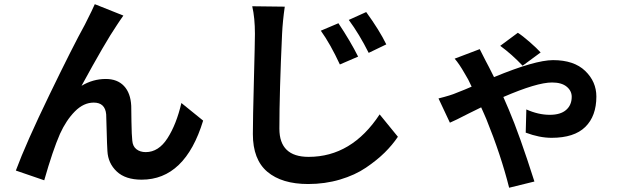

<svg xmlns="http://www.w3.org/2000/svg" viewBox="-20 -799 2970 905"><path d="M561.5 -725.6Q555.7 -717.8 543.9 -700.2Q532.2 -682.6 530.3 -679.7Q476.6 -600.6 364.3 -394.5Q418 -426.8 478.5 -426.8Q533.2 -426.8 564.5 -393.6Q595.7 -360.4 598.6 -299.8Q598.6 -289.1 599.6 -225.1Q600.6 -161.1 603.5 -136.7Q605.5 -109.4 623 -95.7Q640.6 -82 667 -82Q727.5 -82 769.5 -147.5Q811.5 -212.9 835 -313.5L937.5 -230.5Q852.5 47.9 647.5 47.9Q571.3 47.9 530.3 9.3Q489.3 -29.3 486.3 -86.9Q484.4 -115.2 482.9 -178.2Q481.4 -241.2 480.5 -259.8Q475.6 -315.4 421.9 -315.4Q374 -315.4 333 -273.9Q292 -232.4 262.7 -168Q228.5 -89.8 188.5 50.8L54.7 4.9Q102.5 -124 213.4 -353Q324.2 -582 379.9 -682.6Q419.9 -761.7 426.8 -779.3Z M1575.2 -689.5Q1631.8 -604.5 1668 -532.2L1582 -495.1Q1537.1 -591.8 1492.2 -654.3ZM1168.9 -769.5 1322.3 -767.6Q1312.5 -700.2 1309.6 -639.6Q1296.9 -365.2 1296.9 -192.4Q1296.9 -59.6 1434.6 -59.6Q1637.7 -59.6 1769.5 -259.8L1855.5 -154.3Q1829.1 -115.2 1793 -79.6Q1756.8 -43.9 1705.1 -8.8Q1653.3 26.4 1582.5 47.4Q1511.7 68.4 1432.6 68.4Q1308.6 68.4 1240.2 10.7Q1171.9 -46.9 1171.9 -167Q1171.9 -238.3 1176.8 -420.9Q1181.6 -603.5 1181.6 -639.6Q1181.6 -714.8 1168.9 -769.5ZM1624 -705.1 1706.1 -742.2Q1768.6 -656.2 1800.8 -589.8L1717.8 -549.8Q1673.8 -637.7 1624 -705.1Z M2443.4 -489.3Q2392.6 -543 2337.9 -583L2420.9 -644.5Q2442.4 -630.9 2476.6 -601.1Q2510.7 -571.3 2528.3 -551.8ZM2046.9 -335Q2105.5 -349.6 2131.8 -361.3Q2174.8 -377.9 2203.1 -390.6Q2187.5 -425.8 2168.9 -455.1Q2144.5 -498 2123 -522.5L2241.2 -567.4Q2246.1 -558.6 2269.5 -511.7Q2280.3 -492.2 2308.6 -435.5Q2502 -515.6 2586.9 -515.6Q2685.5 -515.6 2738.3 -464.8Q2791 -414.1 2791 -343.8Q2791 -252 2738.8 -200.7Q2686.5 -149.4 2580.1 -149.4Q2522.5 -149.4 2458 -173.8L2460.9 -283.2Q2517.6 -257.8 2571.3 -257.8Q2622.1 -257.8 2648.4 -280.8Q2674.8 -303.7 2674.8 -342.8Q2674.8 -371.1 2650.9 -390.6Q2627 -410.2 2582 -410.2Q2510.7 -410.2 2352.5 -341.8Q2370.1 -301.8 2377.9 -283.2Q2428.7 -164.1 2499 56.6L2379.9 85.9Q2340.8 -69.3 2272.5 -237.3Q2270.5 -242.2 2261.7 -262.2Q2252.9 -282.2 2248 -293Q2222.7 -281.2 2189.5 -264.2Q2156.2 -247.1 2134.3 -236.3Q2112.3 -225.6 2100.6 -220.7Z"/></svg>

Font: Min Sans Bold
Style: Regular
Weight: 700
Designer: Jinseong-Kim, NotoSansCJK, Nunito
Foundry: Jinseong-Kim
Version: Version 1.400;Glyphs 3.1.2 (3151)